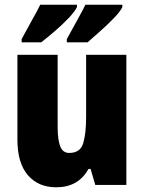

<svg xmlns="http://www.w3.org/2000/svg" viewBox="-20 -786 611 816"><path d="M517 -553V0H385L365 -68H356Q313 10 219 10Q143 10 98.5 -41.5Q54 -93 54 -193V-553H225V-248Q225 -192 236 -164Q247 -136 274 -136Q321 -136 333.5 -177Q346 -218 346 -289V-553ZM500 -756Q491 -737 464.5 -709.5Q438 -682 406.5 -654Q375 -626 352 -606H264V-620Q289 -666 310.5 -704.5Q332 -743 343 -766H500ZM307 -756Q298 -737 272 -709.5Q246 -682 214 -654.5Q182 -627 155 -606H72V-620Q97 -667 118.5 -705Q140 -743 151 -766H307Z"/></svg>

Font: Noto Sans Lao Looped Condensed Black
Style: Regular
Weight: 900
Width: 3
Designer: Mark Frömberg, Ben Mitchell
Foundry: The Fontpad Ltd
Version: Version 1.002; ttfautohint (v1.8.4.7-5d5b)